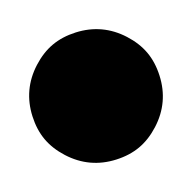

<svg xmlns="http://www.w3.org/2000/svg" viewBox="-133 -151 178 178"><g transform="rotate(5 -44.0 -62.0)"><path d="M13 -86Q18 -74 18 -62Q18 -50 13 -38Q8 -26 0 -18Q-8 -10 -20 -5Q-32 0 -44 0Q-56 0 -68 -5Q-80 -10 -88 -18Q-96 -26 -101 -38Q-106 -50 -106 -62Q-106 -74 -101 -86Q-96 -98 -88 -106Q-80 -114 -68 -119Q-56 -124 -44 -124Q-32 -124 -20 -119Q-8 -114 0 -106Q8 -98 13 -86Z"/></g></svg>

Font: DSEG7 Classic
Style: Italic
Weight: 400
Italic angle: -5°
Designer: Keshikan(Twitter:@keshinomi_88pro)
Version: Version 0.46